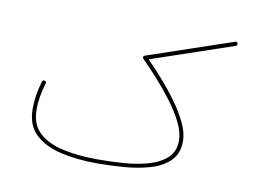

<svg xmlns="http://www.w3.org/2000/svg" viewBox="-68 -694 1066 795"><g transform="rotate(10 465.0 -297.0)"><path d="M82.5 -175.8Q82.5 -231.4 100.6 -292Q103.5 -301.3 111.8 -298.3Q120.1 -295.4 117.2 -287.1Q99.1 -228 99.1 -175.8Q99.1 -112.8 136.7 -78.1Q174.3 -43.5 239 -29.5Q303.7 -15.6 384.8 -15.6Q437 -15.6 492.4 -19.5Q547.9 -23.4 595.5 -36.9Q643.1 -50.3 672.6 -77.4Q702.1 -104.5 702.1 -150.9Q702.1 -185.1 682.1 -225.6Q662.1 -266.1 630.4 -308.3Q598.6 -350.6 563.7 -389.4Q528.8 -428.2 498.5 -458.5Q495.6 -461.4 495.6 -464.4Q495.6 -470.7 502 -472.7L859.9 -594.2Q869.1 -597.2 871.1 -588.4Q873 -580.6 864.7 -577.6L520 -460.4Q549.8 -430.2 584 -391.6Q618.2 -353 648.9 -310.8Q679.7 -268.6 699.2 -227.5Q718.8 -186.5 718.8 -150.9Q718.8 -99.1 688.2 -68.6Q657.7 -38.1 607.9 -23.2Q558.1 -8.3 499.5 -3.7Q440.9 1 384.8 1Q300.8 1 232.2 -14.6Q163.6 -30.3 123 -68.6Q82.5 -106.9 82.5 -175.8Z"/></g></svg>

Font: Mikhak-DS2-FD Thin
Style: Regular
Weight: 100
Designer: Amin Abedi
Version: Version 3.2